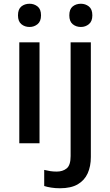

<svg xmlns="http://www.w3.org/2000/svg" viewBox="-20 -765 587 1025"><path d="M191 -539V0H83V-539ZM138 -745Q162 -745 180.5 -730.5Q199 -716 199 -683Q199 -651 180.5 -636Q162 -621 138 -621Q112 -621 94 -636Q76 -651 76 -683Q76 -716 94 -730.5Q112 -745 138 -745ZM300 240Q275 240 253 236.5Q231 233 216 228V142Q232 146 248 148.5Q264 151 283 151Q315 151 336 134Q357 117 357 68V-539H465V73Q465 123 448 160.5Q431 198 395 219Q359 240 300 240ZM350 -683Q350 -716 368 -730.5Q386 -745 412 -745Q436 -745 454.5 -730.5Q473 -716 473 -683Q473 -651 454.5 -636Q436 -621 412 -621Q386 -621 368 -636Q350 -651 350 -683Z"/></svg>

Font: Noto Sans Kawi Medium
Style: Regular
Weight: 500
Designer: Fadhl Haqq
Version: Version 1.000